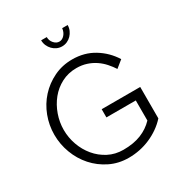

<svg xmlns="http://www.w3.org/2000/svg" viewBox="-209 -1065 1146 1217"><g transform="rotate(-30 363.5 -456.5)"><path d="M380 5Q306 5 244 -25.5Q182 -56 137 -106.5Q92 -157 67.5 -222.5Q43 -288 43 -357Q43 -427 67.5 -491.5Q92 -556 137 -605.5Q182 -655 244 -685Q306 -715 379 -715Q468 -715 537.5 -672.5Q607 -630 650 -561L598 -519Q582 -544 560 -569Q538 -594 510 -613Q482 -632 448 -643Q414 -654 375 -654Q315 -654 266 -628.5Q217 -603 182.5 -560.5Q148 -518 129 -464Q110 -410 110 -354Q110 -298 129 -244.5Q148 -191 183 -149Q218 -107 267 -81.5Q316 -56 376 -56Q413 -56 445.5 -61.5Q478 -67 505.5 -78Q533 -89 556.5 -105Q580 -121 599 -141V-288H384V-348H666V-118Q640 -89 607 -66Q574 -43 537 -27Q500 -11 460.5 -3Q421 5 380 5ZM367 -853Q388 -853 404.5 -871.5Q421 -890 424 -918H464Q464 -897 456 -879Q448 -861 435 -847.5Q422 -834 404.5 -826Q387 -818 367 -818Q347 -818 329.5 -826Q312 -834 299 -847.5Q286 -861 278 -879Q270 -897 270 -918H311Q311 -892 328 -872.5Q345 -853 367 -853Z"/></g></svg>

Font: Rising Sun Light
Style: Regular
Weight: 300
Designer: Matt McInerney, Pablo Impallari, Rodrigo Fuenzalida (Raleway font), Stephen Hutchings (Greek), Cristiano Sobral (main ch
Foundry: The Rising Sun Project Authors
Version: Version 4.327; ttfautohint (v1.8.4.7-5d5b-dirty)